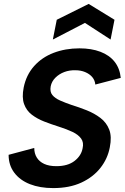

<svg xmlns="http://www.w3.org/2000/svg" viewBox="-20 -954 637 981"><path d="M155 -198Q155 -170 168 -149Q181 -128 206 -116.5Q231 -105 268 -105Q326 -105 360.5 -131.5Q395 -158 402 -196Q409 -226 394.5 -246Q380 -266 350.5 -280Q321 -294 280 -307Q242 -319 206 -333Q170 -347 142.5 -368Q115 -389 103 -422.5Q91 -456 101 -507Q114 -571 154 -616Q194 -661 254 -684Q314 -707 386 -707Q447 -707 493 -689.5Q539 -672 565.5 -638.5Q592 -605 597 -556L467 -522Q465 -544 451.5 -560Q438 -576 415.5 -585.5Q393 -595 366 -595Q335 -596 308.5 -586Q282 -576 263 -557Q244 -538 239 -513Q234 -485 247.5 -468.5Q261 -452 287 -440.5Q313 -429 345 -418Q384 -406 423 -390.5Q462 -375 493 -351.5Q524 -328 538 -292Q552 -256 541 -201Q530 -143 493 -96Q456 -49 395.5 -21Q335 7 252 7Q184 7 133 -13Q82 -33 53 -71.5Q24 -110 24 -163ZM545 -752 414 -837 250 -752 270 -853 433 -934 565 -853Z"/></svg>

Font: Albert Sans
Style: Bold Italic
Weight: 700
Italic angle: -11.25°
Designer: Andreas Rasmussen
Foundry: a.Foundry
Version: Version 1.025